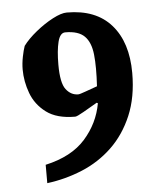

<svg xmlns="http://www.w3.org/2000/svg" viewBox="-46 -519 545 656"><g transform="rotate(-5 226.5 -191.5)"><path d="M207 -479Q307 -479 359.5 -419Q412 -359 412 -254Q412 -171 385.5 -108.5Q359 -46 314 -3Q269 40 211 64Q153 88 90 96V33Q180 13 227 -40Q274 -93 286 -161L282 -163Q258 -149 234.5 -135.5Q211 -122 205 -122Q142 -122 106 -149Q70 -176 55 -216.5Q40 -257 40 -298Q40 -319 44.5 -341.5Q49 -364 54 -378Q71 -401 100 -424.5Q129 -448 158.5 -463.5Q188 -479 207 -479ZM196 -412Q178 -412 170.5 -382Q163 -352 163 -304Q163 -241 180 -219Q197 -197 222 -197Q227 -197 247.5 -204.5Q268 -212 288 -219Q292 -285 287.5 -327.5Q283 -370 262 -391Q241 -412 196 -412Z"/></g></svg>

Font: Grenze Gotisch SemiBold
Style: Regular
Weight: 600
Designer: Renata Polastri
Foundry: Omnibus-Type
Version: Version 1.001